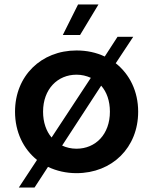

<svg xmlns="http://www.w3.org/2000/svg" viewBox="-20 -765 683 856"><path d="M321 7C480 7 596 -107 596 -267C596 -358 558 -434 496 -483L574 -601H504L447 -513C409 -531 367 -540 321 -540C164 -540 47 -427 47 -267C47 -177 84 -101 145 -52L64 71H134L194 -21C232 -3 275 7 321 7ZM321 -102C298 -102 276 -107 257 -116L431 -383C456 -355 470 -315 470 -267C470 -166 406 -102 321 -102ZM260 -609H337L419 -745H328ZM172 -267C172 -368 237 -432 321 -432C344 -432 365 -427 385 -418L210 -152C186 -180 172 -220 172 -267Z"/></svg>

Font: Chess Sans SemiBold
Style: Regular
Weight: 600
Designer: Wolf Bōese
Foundry: Wolf Bōese
Version: Version 7.223;Glyphs 3.3 (3306)